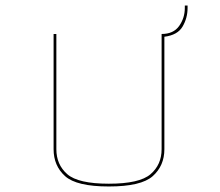

<svg xmlns="http://www.w3.org/2000/svg" viewBox="-20 -753 796 695"><path d="M575 -213Q575 -153 533 -115.5Q491 -78 374 -78Q257 -78 215.5 -115.5Q174 -153 174 -213V-630H184V-213Q184 -157 223.5 -122.5Q263 -88 374 -88Q485 -88 525 -122.5Q565 -157 565 -213V-630Q608 -630 628.5 -659Q649 -688 649 -724V-733H659V-724Q659 -688 641 -657Q623 -626 575 -620Z"/></svg>

Font: Bungee Hairline
Style: Regular
Weight: 400
Designer: David Jonathan Ross
Foundry: David Jonathan Ross
Version: Version 1.001;PS 1.0;hotconv 1.0.72;makeotf.lib2.5.5900